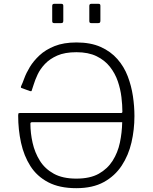

<svg xmlns="http://www.w3.org/2000/svg" viewBox="-20 -974 798 1004"><path d="M311 -944V-866Q311 -859 308.5 -856Q306 -853 298 -853H265Q258 -853 255.5 -855.5Q253 -858 253 -864V-943Q253 -954 263 -954H301Q311 -954 311 -944ZM505 -944V-866Q505 -859 502.5 -856Q500 -853 492 -853H459Q452 -853 449.5 -855.5Q447 -858 447 -864V-943Q447 -954 457 -954H496Q505 -954 505 -944ZM620 -390Q620 -424 615 -466Q610 -508 596 -549Q582 -590 555 -624.5Q528 -659 485 -680Q442 -701 380 -701Q319 -701 279.5 -683.5Q240 -666 215 -639.5Q190 -613 176.5 -584Q163 -555 156 -531.5Q149 -508 145 -498Q144 -497 142 -497Q140 -497 136 -498L92 -514Q87 -516 91 -525Q97 -537 107 -564.5Q117 -592 136 -623.5Q155 -655 186.5 -684.5Q218 -714 265.5 -733Q313 -752 380 -752Q454 -752 506.5 -728.5Q559 -705 594 -665Q629 -625 648 -575Q667 -525 675 -471.5Q683 -418 683 -367Q683 -296 667.5 -229Q652 -162 616.5 -108Q581 -54 523 -22Q465 10 379 10Q291 10 232 -21Q173 -52 139 -105.5Q105 -159 90 -227.5Q75 -296 75 -370Q75 -376 76 -379.5Q77 -383 84 -383H613Q620 -383 620 -390ZM148 -335Q143 -335 141 -333Q139 -331 139 -328Q139 -278 150.5 -227Q162 -176 188.5 -133.5Q215 -91 261.5 -65.5Q308 -40 379 -40Q451 -40 496.5 -65.5Q542 -91 569 -133.5Q596 -176 607 -228.5Q618 -281 619 -335Z"/></svg>

Font: Libre Franklin ExtraLight
Style: Regular
Weight: 250
Designer: Pablo Impallari, Rodrigo Fuenzalida, Nhung Nguyen
Foundry: Impallari Type
Version: Version 3.000